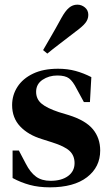

<svg xmlns="http://www.w3.org/2000/svg" viewBox="-20 -790 475 824"><path d="M194 14Q146 14 107.5 3.5Q69 -7 34 -26V-144H61L91 -87Q110 -50 134.5 -32Q159 -14 197 -14Q244 -14 272 -34.5Q300 -55 300 -90Q300 -122 279 -142Q258 -162 204 -179L160 -193Q101 -211 66.5 -247.5Q32 -284 32 -339Q32 -382 55 -417.5Q78 -453 122 -474Q166 -495 229 -495Q270 -495 304.5 -485.5Q339 -476 372 -459L366 -352H340L309 -409Q293 -441 276.5 -453.5Q260 -466 226 -466Q190 -466 162.5 -447.5Q135 -429 135 -396Q135 -365 158 -345.5Q181 -326 232 -309L275 -296Q348 -273 379 -235Q410 -197 410 -144Q410 -73 353.5 -29.5Q297 14 194 14ZM165 -575Q181 -603 199.5 -634.5Q218 -666 243 -712Q260 -743 276 -756.5Q292 -770 312 -770Q330 -770 344.5 -758Q359 -746 359 -726Q359 -707 346 -691Q333 -675 304 -654Q264 -623 235 -601Q206 -579 183 -560Z"/></svg>

Font: DM Serif Text
Style: Regular
Weight: 400
Designer: Colophon Foundry, Frank Grießhammer
Foundry: Colophon Foundry
Version: Version 5.200; ttfautohint (v1.8.3)